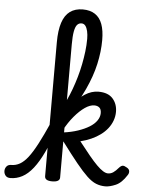

<svg xmlns="http://www.w3.org/2000/svg" viewBox="-175 -1029 837 1096"><g transform="rotate(5 244.0 -480.5)"><path d="M-74 17Q-93 17 -102 5.5Q-111 -6 -111 -20.5Q-111 -35 -102 -46.5Q-93 -58 -74 -58Q-49 -58 -26 -71Q-3 -84 20 -113.5Q43 -143 69.5 -193.5Q96 -244 129 -318Q136 -334 147.5 -334Q159 -334 167.5 -324Q176 -314 171 -300Q142 -213 113.5 -152.5Q85 -92 55.5 -54.5Q26 -17 -6.5 0Q-39 17 -74 17ZM165 15Q144 15 133.5 8.5Q123 2 123 -11V-778Q123 -846 137.5 -890.5Q152 -935 181.5 -956.5Q211 -978 255 -978Q297 -978 325 -959.5Q353 -941 366.5 -904.5Q380 -868 380 -813Q380 -780 376 -745.5Q372 -711 364 -675Q356 -639 343 -602Q330 -565 312.5 -527Q295 -489 272 -450Q249 -411 220.5 -371.5Q192 -332 158 -291L152 -363Q166 -379 181 -403Q196 -427 210 -457Q224 -487 236.5 -521Q249 -555 259.5 -591.5Q270 -628 277.5 -665.5Q285 -703 289.5 -740Q294 -777 294 -813Q294 -837 289.5 -856.5Q285 -876 276.5 -887Q268 -898 254 -898Q239 -898 229 -886.5Q219 -875 214 -847.5Q209 -820 209 -773V-11Q209 2 198 8.5Q187 15 165 15ZM470 17Q442 17 417 7Q392 -3 364.5 -29Q337 -55 300 -100.5Q263 -146 210 -217H203L206 -269Q251 -275 288 -287.5Q325 -300 352 -316.5Q379 -333 393.5 -354Q408 -375 408 -397Q408 -419 397 -428.5Q386 -438 368 -438Q343 -438 314 -418Q285 -398 255 -362.5Q225 -327 200 -280L188 -339Q208 -388 238.5 -428.5Q269 -469 307 -493.5Q345 -518 385 -518Q440 -518 467 -487.5Q494 -457 494 -412Q494 -386 485 -361.5Q476 -337 459.5 -316Q443 -295 420 -278Q397 -261 368 -248Q339 -235 306 -227Q341 -182 367.5 -150Q394 -118 414 -98Q434 -78 450 -68Q466 -58 479 -58Q495 -58 509 -67.5Q523 -77 539 -96Q550 -108 559 -109Q568 -110 581 -102Q597 -94 598.5 -81.5Q600 -69 592 -58Q563 -12 529 2.5Q495 17 470 17Z"/></g></svg>

Font: Playwrite IT Trad
Style: Regular
Weight: 400
Designer: Veronika Burian, José Scaglione
Foundry: TypeTogether
Version: Version 1.002